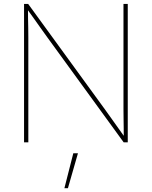

<svg xmlns="http://www.w3.org/2000/svg" viewBox="-20 -748 798 1009"><path d="M106.4 0V-727.5H127.9L529.8 -175.3Q548.3 -149.9 566.2 -124.5Q584 -99.1 602.1 -74Q620.1 -48.8 638.2 -23.4H630.4Q630.4 -48.8 630.1 -74Q629.9 -99.1 629.4 -124.5Q628.9 -149.9 628.9 -175.3V-727.5H651.4V0H629.9L229 -551.3Q210.4 -576.7 192.6 -602.1Q174.8 -627.4 156.7 -652.8Q138.7 -678.2 120.1 -703.6H127Q127 -678.2 127.4 -652.8Q127.9 -627.4 128.4 -602.1Q128.9 -576.7 128.9 -551.3V0ZM318.4 241.2 365.2 57.6H389.6L336.9 241.2Z"/></svg>

Font: Inter 18pt Thin
Style: Regular
Weight: 250
Designer: Rasmus Andersson
Foundry: rsms
Version: Version 4.001;git-66647c0bb